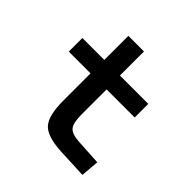

<svg xmlns="http://www.w3.org/2000/svg" viewBox="-167 -790 948 948"><g transform="rotate(45 307.0 -316.0)"><path d="M209 -186V-376H57V-471H210V-639H319V-471H517V-376H321V-200Q321 -142 338.5 -121Q356 -100 407 -97L543 -89L535 7L381 0Q279 -5 244 -43Q209 -81 209 -186Z"/></g></svg>

Font: Intel One Mono Medium
Style: Regular
Weight: 500
Monospace: yes
Designer: Fred Shallcrass
Foundry: Frere-Jones Type LLC
Version: Version 1.400;hotconv 1.1.0;makeotfexe 2.6.0;FJTRelease1.4